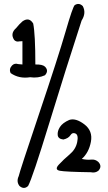

<svg xmlns="http://www.w3.org/2000/svg" viewBox="-20 -838 540 957"><path d="M352.5 -812.5Q374 -826.2 392.6 -807.6Q411.1 -773.4 386.7 -735.4Q309.6 -499 225.6 -224.6Q141.6 49.8 120.1 88.9Q99.6 108.4 77.1 88.9Q60.5 67.4 73.2 40Q78.1 16.6 174.3 -269Q270.5 -554.7 306.6 -679.7Q342.8 -804.7 352.5 -812.5ZM91.8 -731.4Q125 -754.9 145.5 -720.7Q156.2 -667 156.2 -516.6Q191.4 -517.6 204.1 -505.9Q224.6 -485.4 204.1 -462.9Q169.9 -447.3 129.9 -453.1Q75.2 -444.3 33.2 -473.6Q23.4 -494.1 40 -511.7Q52.7 -524.4 70.3 -518.6L91.8 -516.6V-632.8L76.2 -631.8Q61.5 -627.9 50.8 -638.7Q29.3 -670.9 60.5 -698.2Q75.2 -716.8 91.8 -731.4ZM325.2 -240.2Q357.4 -251 400.4 -218.3Q443.4 -185.5 433.1 -131.3Q422.9 -77.1 387.7 -45.9Q414.1 -40 434.6 -42.5Q455.1 -44.9 470.7 -30.3Q490.2 -8.8 470.7 12.7Q455.1 25.4 432.6 20.5Q306.6 18.6 278.3 13.2Q250 7.8 273.4 -17.6Q296.9 -43 327.1 -68.4Q357.4 -93.8 364.7 -129.4Q372.1 -165 356.4 -172.4Q340.8 -179.7 331.1 -164.1Q321.3 -148.4 295.9 -142.6Q269.5 -145.5 267.6 -165Q265.6 -184.6 278.8 -205.1Q292 -225.6 325.2 -240.2Z"/></svg>

Font: NaikaiFont
Style: Regular-Lite
Weight: 400
Version: Version 1.67